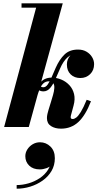

<svg xmlns="http://www.w3.org/2000/svg" viewBox="-20 -770 604 1164"><path d="M5 0 199 -723.5H110.5V-750H360.5L154.5 0ZM350 10Q313.5 10 289 -5.8Q264.5 -21.5 264.5 -54Q264.5 -65.5 267.5 -79Q270.5 -92.5 274 -103.5L288.5 -150.5Q295 -172 301.5 -194.2Q308 -216.5 309.2 -235.2Q310.5 -254 303.5 -265.5Q296.5 -277 277 -277Q255.5 -277 242.2 -263.8Q229 -250.5 220.8 -230.5Q212.5 -210.5 206.5 -190H191.5Q202 -233.5 216.5 -257Q231 -280.5 250 -290Q269 -299.5 293 -299.5Q323.5 -299.5 352 -287.5Q380.5 -275.5 401 -253.2Q421.5 -231 429 -199.8Q436.5 -168.5 426 -130L410 -70.5Q409 -67.5 408.8 -64Q408.5 -60.5 408.5 -59Q408.5 -48.5 421 -48.5Q430.5 -48.5 442.5 -57.5Q454.5 -66.5 470 -91.5Q485.5 -116.5 505.5 -165L531.5 -156Q498.5 -70.5 455 -30.2Q411.5 10 350 10ZM243 -216Q233.5 -216 225.5 -218.8Q217.5 -221.5 210.5 -227.5L220.5 -253Q225.5 -246 230.8 -243.5Q236 -241 243 -241Q257.5 -241 269.5 -258Q281.5 -275 293 -302Q304.5 -329 317.5 -358.5Q340 -409.5 371 -439.5Q402 -469.5 453 -469.5Q482.5 -469.5 504.2 -456.8Q526 -444 538.2 -423.8Q550.5 -403.5 550.5 -381Q550.5 -344 526.5 -320.5Q502.5 -297 467 -297Q431 -297 408.2 -319.2Q385.5 -341.5 385.5 -379Q385.5 -412.5 407.8 -435.2Q430 -458 462.5 -458Q480 -458 500.2 -448.5Q520.5 -439 535 -421.8Q549.5 -404.5 549.5 -381H523.5Q523.5 -397 514.8 -411.8Q506 -426.5 490 -435.8Q474 -445 452 -445Q415.5 -445 389.5 -422.2Q363.5 -399.5 344 -354Q330 -322 316 -290Q302 -258 284.5 -237Q267 -216 243 -216ZM81 374V352Q116 352 152.8 341.5Q189.5 331 221 310Q252.5 289 271.8 258.2Q291 227.5 290.5 187.5H311.5Q311.5 211 297.2 226.5Q283 242 262 249.5Q241 257 221.5 257Q180.5 257 157 234Q133.5 211 133.5 177Q133.5 155 145.8 135.8Q158 116.5 178.2 104.5Q198.5 92.5 222.5 92.5Q259 92.5 285.8 118.5Q312.5 144.5 312.5 189Q312.5 232.5 292.2 266.8Q272 301 238 325Q204 349 163.2 361.5Q122.5 374 81 374Z"/></svg>

Font: Bodoni Moda 9pt ExtraBold
Style: Italic
Weight: 800
Italic angle: -13°
Designer: Owen Earl
Foundry: indestructible type
Version: Version 2.004